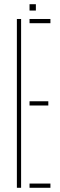

<svg xmlns="http://www.w3.org/2000/svg" viewBox="-20 -890 284 910"><path d="M60 0V-800H80V0ZM120 0V-20H219V0ZM120 -390V-410H209V-390ZM120 -780V-800H219V-780ZM120 -840V-870H150V-840Z"/></svg>

Font: Big Shoulders Stencil Display SC Thin
Style: Regular
Weight: 100
Designer: Patric King
Foundry: XO Type Co
Version: Version 2.001